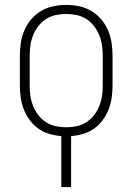

<svg xmlns="http://www.w3.org/2000/svg" viewBox="-20 -548 540 783"><path d="M230 215V7Q205 5 181 -2Q157 -9 136.5 -23.5Q116 -38 101 -58.5Q86 -79 77 -102Q68 -125 64.5 -150Q61 -175 61 -200V-320Q61 -347 65 -373.5Q69 -400 79.5 -424.5Q90 -449 107.5 -469.5Q125 -490 148 -503.5Q171 -517 197 -522.5Q223 -528 250 -528Q277 -528 303 -522.5Q329 -517 352 -503.5Q375 -490 392.5 -469.5Q410 -449 420.5 -424.5Q431 -400 435 -373.5Q439 -347 439 -320V-200Q439 -175 435.5 -150Q432 -125 423 -102Q414 -79 399 -58.5Q384 -38 363.5 -23.5Q343 -9 319 -2Q295 5 270 7V215ZM250 -29Q272 -29 293 -33.5Q314 -38 332 -49.5Q350 -61 363.5 -78.5Q377 -96 385 -116Q393 -136 396 -157Q399 -178 399 -200V-320Q399 -342 396 -363Q393 -384 385 -404Q377 -424 363.5 -441.5Q350 -459 332 -470.5Q314 -482 293 -486.5Q272 -491 250 -491Q228 -491 207 -486.5Q186 -482 168 -470.5Q150 -459 136.5 -441.5Q123 -424 115 -404Q107 -384 104 -363Q101 -342 101 -320V-200Q101 -178 104 -157Q107 -136 115 -116Q123 -96 136.5 -78.5Q150 -61 168 -49.5Q186 -38 207 -33.5Q228 -29 250 -29Z"/></svg>

Font: Iosevka Curly Extralight
Style: Regular
Weight: 200
Monospace: yes
Designer: Belleve Invis
Foundry: Belleve Invis
Version: Version 22.1.2; ttfautohint (v1.8.4)